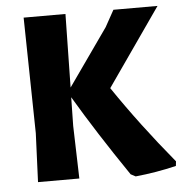

<svg xmlns="http://www.w3.org/2000/svg" viewBox="-49 -692 713 750"><g transform="rotate(-5 307.5 -317.0)"><path d="M235 -645 230 -357 387 -580 423 -645H596L384 -341Q486 -190 615 -34L613 -16Q534 3 453 11L434 1Q316 -172 229 -319L227 -207L233 0H71L79 -191L71 -645Z"/></g></svg>

Font: Alegreya Sans ExtraBold
Style: Regular
Weight: 800
Designer: Juan Pablo del Peral
Foundry: Huerta Tipografica
Version: Version 2.007